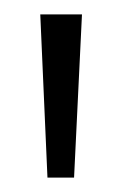

<svg xmlns="http://www.w3.org/2000/svg" viewBox="-20 -709 169 267"><path d="M46 -462 36 -689H94L83 -462Z"/></svg>

Font: Bricolage Grotesque ExtraLight
Style: Regular
Weight: 250
Designer: Mathieu Triay
Foundry: Atelier Triay
Version: Version 1.000;gftools[0.9.30]